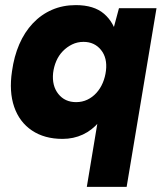

<svg xmlns="http://www.w3.org/2000/svg" viewBox="-20 -532 647 752"><path d="M320 200 421 -407 446 -500H593L476 200ZM225 12Q154 12 105 -21Q56 -54 35.5 -113.5Q15 -173 27 -253Q35 -311 55.5 -358.5Q76 -406 108.5 -440.5Q141 -475 183.5 -493.5Q226 -512 277 -512Q348 -512 387.5 -478Q427 -444 440 -385Q453 -326 442 -248Q434 -186 415.5 -137.5Q397 -89 369 -55.5Q341 -22 304.5 -5Q268 12 225 12ZM278 -132Q302 -132 322 -141.5Q342 -151 357.5 -168Q373 -185 382.5 -207.5Q392 -230 395 -255Q401 -305 375.5 -336.5Q350 -368 307 -368Q283 -368 262.5 -358Q242 -348 226 -331.5Q210 -315 200.5 -293Q191 -271 188 -246Q183 -196 208.5 -164Q234 -132 278 -132Z"/></svg>

Font: Figtree Light ExtraBold
Style: Italic
Weight: 800
Italic angle: -9.5°
Version: Version 2.001;gftools[0.9.30]